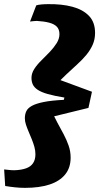

<svg xmlns="http://www.w3.org/2000/svg" viewBox="-55 -775 493 927"><path d="M97 -399Q97 -421 110.5 -442Q124 -463 144.5 -483Q165 -503 185 -524Q205 -545 218.5 -566.5Q232 -588 232 -610Q232 -633 219.5 -646Q207 -659 182.5 -665.5Q158 -672 123 -674Q116 -674 107 -673Q98 -672 90 -671L120 -749Q128 -752 144.5 -753.5Q161 -755 177 -755Q243 -756 294 -742.5Q345 -729 374.5 -698.5Q404 -668 404 -616Q404 -585 392.5 -559Q381 -533 361.5 -509.5Q342 -486 317 -463.5Q292 -441 265 -415.5Q238 -390 211 -361L221 -394L389 -332L372 -254L184 -208L194 -243Q206 -212 222 -183Q238 -154 252.5 -126.5Q267 -99 276.5 -71.5Q286 -44 286 -14Q286 35 259.5 67.5Q233 100 184 116Q135 132 66 132Q42 132 18 129.5Q-6 127 -30 123L-35 43Q-25 44 -12 45.5Q1 47 14 47Q47 46 70 38Q93 30 104.5 13Q116 -4 116 -30Q116 -48 111 -66Q106 -84 98.5 -102.5Q91 -121 83.5 -138.5Q76 -156 70.5 -172.5Q65 -189 65 -204Q65 -223 72 -238Q79 -253 99 -264Q119 -275 156 -282.5Q193 -290 253 -293L256 -304Q207 -312 175.5 -321Q144 -330 127 -341.5Q110 -353 103.5 -367Q97 -381 97 -399Z"/></svg>

Font: Roboto Serif ExtraBold
Style: Italic
Weight: 800
Italic angle: -10°
Version: Version 1.007